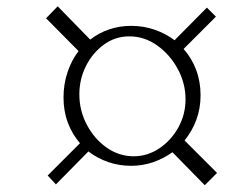

<svg xmlns="http://www.w3.org/2000/svg" viewBox="-20 -674 780 594"><path d="M127.5 -131 227.5 -231Q203.5 -258.5 190 -294.2Q176.5 -330 176.5 -372.5Q176.5 -414 189 -451Q201.5 -488 223 -516L122.5 -617.5L158.5 -654.5L259 -551.5Q286 -572.5 318.2 -583.2Q350.5 -594 385.5 -594Q424.5 -594 458.8 -582Q493 -570 520 -549.5L620 -650.5L648 -622.5L548 -522.5Q573 -494.5 586.8 -458Q600.5 -421.5 600.5 -379.5Q600.5 -338 587.2 -302.8Q574 -267.5 551 -239.5L651.5 -139L613.5 -101L513.5 -203Q485.5 -183 453.2 -172Q421 -161 385.5 -161Q349 -161 315.2 -172.5Q281.5 -184 253.5 -205.5L153 -103.5ZM225.5 -382Q225.5 -331.5 248.8 -287.8Q272 -244 310.2 -217.2Q348.5 -190.5 393.5 -190.5Q436 -190.5 472.5 -214.8Q509 -239 531.5 -279.2Q554 -319.5 554 -367Q554 -416 530 -460.5Q506 -505 466.5 -533.2Q427 -561.5 380 -561.5Q336.5 -561.5 301.5 -536Q266.5 -510.5 246 -469.8Q225.5 -429 225.5 -382Z"/></svg>

Font: Merriweather 144pt Light
Style: Italic
Weight: 300
Italic angle: -7.8°
Version: Version 2.101